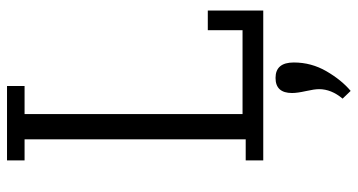

<svg xmlns="http://www.w3.org/2000/svg" viewBox="-256 -514 1019 547"><g transform="rotate(-90 253.5 -240.5)"><path d="M70 -680H130V-50H70V0H497V-158H441V-59H202V-680H282V-730H70ZM262 82Q262 97 267.5 121.5Q273 146 273 159Q273 194 246 226L268 249Q299 223 324 180Q349 137 349 87Q349 35 305 35Q262 35 262 82Z"/></g></svg>

Font: Glegoo
Style: Regular
Weight: 400
Version: Version 2.0.1; ttfautohint (v0.9) -r 48 -G 60